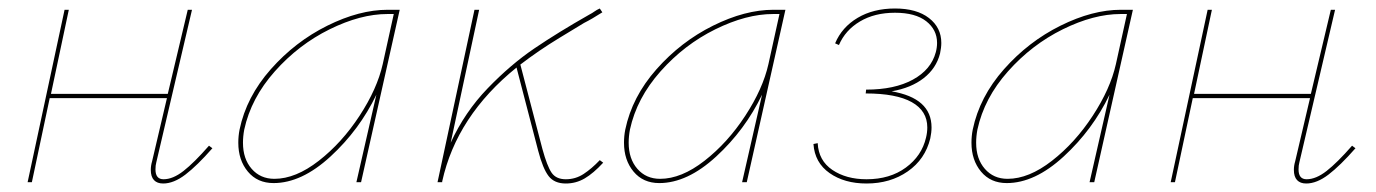

<svg xmlns="http://www.w3.org/2000/svg" viewBox="-20 -429 3240 452"><path d="M480 -80Q444 -39 416.5 -18Q389 3 364 3Q350 3 342.5 -5Q335 -13 335 -29Q335 -39 338 -49L373 -198H97L55 0H45L132 -406H142L100 -208H375L422 -406H432L348 -47Q346 -40 346 -30Q346 -7 365 -7Q387 -7 412 -26.5Q437 -46 472 -86Z M921 -406 830 0H819L866 -206Q826 -123 758 -60.5Q690 2 624 2Q586 2 563.5 -25Q541 -52 541 -93Q541 -109 544 -124Q560 -201 617.5 -266Q675 -331 750.5 -368.5Q826 -406 893 -406ZM881 -278 907 -396H892Q829 -396 756 -360Q683 -324 627 -261Q571 -198 555 -124Q552 -108 552 -93Q552 -55 572.5 -31.5Q593 -8 626 -8Q676 -8 730.5 -50.5Q785 -93 826.5 -156.5Q868 -220 881 -278Z M1400 -46Q1377 -21 1356.5 -9Q1336 3 1312 3Q1285 3 1271.5 -14.5Q1258 -32 1247 -74L1196 -270Q1055 -156 1021 -2V0H1010L1097 -406H1108L1041 -93Q1074 -165 1128 -221Q1182 -277 1238 -315Q1294 -353 1368 -395Q1374 -398 1379.5 -402Q1385 -406 1392 -409L1398 -400Q1373 -384 1355 -375Q1345 -369 1296.5 -339.5Q1248 -310 1205 -277L1257 -78Q1268 -38 1278.5 -22.5Q1289 -7 1312 -7Q1335 -7 1354 -19.5Q1373 -32 1392 -52Z M1829 -406 1738 0H1727L1774 -206Q1734 -123 1666 -60.5Q1598 2 1532 2Q1494 2 1471.5 -25Q1449 -52 1449 -93Q1449 -109 1452 -124Q1468 -201 1525.5 -266Q1583 -331 1658.5 -368.5Q1734 -406 1801 -406ZM1789 -278 1815 -396H1800Q1737 -396 1664 -360Q1591 -324 1535 -261Q1479 -198 1463 -124Q1460 -108 1460 -93Q1460 -55 1480.5 -31.5Q1501 -8 1534 -8Q1584 -8 1638.5 -50.5Q1693 -93 1734.5 -156.5Q1776 -220 1789 -278Z M2079 -214Q2173 -198 2173 -129Q2173 -117 2170 -103Q2158 -54 2117 -25.5Q2076 3 2020 3Q1968 3 1933 -21.5Q1898 -46 1895 -90L1905 -92Q1907 -51 1939.5 -29Q1972 -7 2020 -7Q2075 -7 2112.5 -34.5Q2150 -62 2160 -105Q2163 -117 2163 -129Q2163 -168 2126.5 -188.5Q2090 -209 2018 -209L2019 -218Q2086 -218 2129 -241.5Q2172 -265 2183 -306Q2186 -317 2186 -328Q2186 -359 2160.5 -379Q2135 -399 2087 -399Q2039 -399 2004.5 -378.5Q1970 -358 1955 -323L1946 -327Q1962 -365 1999 -387Q2036 -409 2087 -409Q2138 -409 2167 -386.5Q2196 -364 2196 -328Q2196 -317 2193 -303Q2184 -268 2154.5 -245Q2125 -222 2079 -214Z M2647 -406 2556 0H2545L2592 -206Q2552 -123 2484 -60.5Q2416 2 2350 2Q2312 2 2289.5 -25Q2267 -52 2267 -93Q2267 -109 2270 -124Q2286 -201 2343.5 -266Q2401 -331 2476.5 -368.5Q2552 -406 2619 -406ZM2607 -278 2633 -396H2618Q2555 -396 2482 -360Q2409 -324 2353 -261Q2297 -198 2281 -124Q2278 -108 2278 -93Q2278 -55 2298.5 -31.5Q2319 -8 2352 -8Q2402 -8 2456.5 -50.5Q2511 -93 2552.5 -156.5Q2594 -220 2607 -278Z M3171 -80Q3135 -39 3107.5 -18Q3080 3 3055 3Q3041 3 3033.5 -5Q3026 -13 3026 -29Q3026 -39 3029 -49L3064 -198H2788L2746 0H2736L2823 -406H2833L2791 -208H3066L3113 -406H3123L3039 -47Q3037 -40 3037 -30Q3037 -7 3056 -7Q3078 -7 3103 -26.5Q3128 -46 3163 -86Z"/></svg>

Font: Ysabeau Hairline
Style: Italic
Weight: 100
Italic angle: -12°
Designer: Christian Thalmann (Catharsis Fonts)
Version: Version 0.003